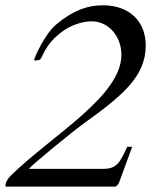

<svg xmlns="http://www.w3.org/2000/svg" viewBox="-29 -693 561 713"><path d="M2.4 0H399.4C407.2 -3.9 411.1 -9.8 413.6 -16.1L461.9 -147.9H443.4C417 -91.3 406.2 -65.9 354 -65.9H79.1C80.6 -74.7 249 -210.4 270.5 -226.1C419.9 -333.5 512.2 -405.3 512.2 -523.9C512.2 -611.3 454.1 -673.3 353 -673.3C297.4 -673.3 243.7 -655.8 179.7 -602.1C136.2 -565.9 99.1 -478.5 97.7 -471.7C97.7 -469.2 100.6 -468.3 104 -468.3C109.4 -468.3 117.2 -470.7 118.2 -471.2C130.9 -478.5 133.3 -524.9 202.6 -576.2C239.7 -603.5 283.2 -613.8 311.5 -613.8C376.5 -613.8 421.9 -555.2 421.9 -489.7C421.9 -335.9 165.5 -191.4 13.7 -43.5C1 -30.8 -8.8 -18.1 -8.8 -2C-8.8 0 -8.3 0 -6.8 0Z"/></svg>

Font: Cardo
Style: Italic
Weight: 400
Designer: David J. Perry
Foundry: David J. Perry
Version: Version 0.99